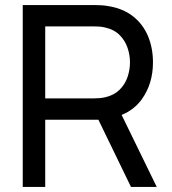

<svg xmlns="http://www.w3.org/2000/svg" viewBox="-20 -740 680 760"><path d="M70 0V-720H354.5Q365 -720 379.5 -719.2Q394 -718.5 407.5 -716Q466 -707 505.8 -676Q545.5 -645 565.5 -597.8Q585.5 -550.5 585.5 -493Q585.5 -409.5 542 -348Q511.5 -305.5 461.5 -285L600.5 0H498.5L369.5 -266H159V0ZM159 -350.5H351.5Q361 -350.5 373.2 -351.5Q385.5 -352.5 396.5 -355Q431 -363 452.8 -384.2Q474.5 -405.5 484.5 -434.2Q494.5 -463 494.5 -493Q494.5 -523 484.5 -551.8Q474.5 -580.5 452.8 -602Q431 -623.5 396.5 -631Q385.5 -634 373.2 -634.8Q361 -635.5 351.5 -635.5H159Z"/></svg>

Font: Cns Manrope Med
Style: Regular
Weight: 500
Designer: Mikhail Sharanda
Foundry: Mikhail Sharanda
Version: Version 4.504